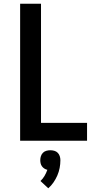

<svg xmlns="http://www.w3.org/2000/svg" viewBox="-20 -755 540 1030"><path d="M88 0V-735H200V-96H447V0ZM239 255 197 216Q210 204 219 188.5Q228 173 234 156Q225 154 217.5 149Q210 144 205 137Q200 130 198 121.5Q196 113 196 104Q196 93 199.5 82.5Q203 72 210.5 64.5Q218 57 228.5 54Q239 51 250 51Q261 51 271.5 54Q282 57 289.5 64.5Q297 72 300.5 82.5Q304 93 304 104Q304 125 300 146Q296 167 287.5 186.5Q279 206 267 223.5Q255 241 239 255Z"/></svg>

Font: Iosevka Algr
Style: Bold
Weight: 700
Monospace: yes
Designer: Belleve Invis
Foundry: Belleve Invis
Version: Version 26.0.2; ttfautohint (v1.8.3)